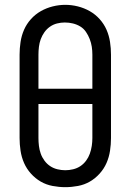

<svg xmlns="http://www.w3.org/2000/svg" viewBox="-20 -766 540 794"><path d="M250 8Q224 8 197.5 3Q171 -2 148.5 -15Q126 -28 108 -48Q90 -68 79.5 -92Q69 -116 65 -142.5Q61 -169 61 -195V-540Q61 -566 65 -592.5Q69 -619 79.5 -643Q90 -667 108 -687Q126 -707 149 -720Q172 -733 198 -739.5Q224 -746 250 -746Q276 -746 302 -739.5Q328 -733 351 -720Q374 -707 392 -687Q410 -667 420.5 -643Q431 -619 435 -592.5Q439 -566 439 -540V-195Q439 -169 435 -142.5Q431 -116 420.5 -92Q410 -68 392 -48Q374 -28 351.5 -15Q329 -2 302.5 3Q276 8 250 8ZM139 -399H362V-540Q362 -557 359.5 -573Q357 -589 351 -604.5Q345 -620 335.5 -634Q326 -648 312 -656.5Q298 -665 281.5 -669Q265 -673 248 -673Q232 -673 216 -669Q200 -665 186.5 -655.5Q173 -646 163.5 -632.5Q154 -619 148.5 -604Q143 -589 141 -572.5Q139 -556 139 -540ZM250 -62Q266 -62 282.5 -66Q299 -70 312.5 -79Q326 -88 336 -101.5Q346 -115 351.5 -130.5Q357 -146 359.5 -162.5Q362 -179 362 -195V-336H139V-195Q139 -179 141 -162.5Q143 -146 148.5 -130.5Q154 -115 164 -101.5Q174 -88 187.5 -79Q201 -70 217.5 -66Q234 -62 250 -62Z"/></svg>

Font: Iosevka Gothic
Style: Regular
Weight: 400
Monospace: yes
Designer: Belleve Invis
Foundry: Belleve Invis
Version: Version 15.5.1; ttfautohint (v1.8.4)